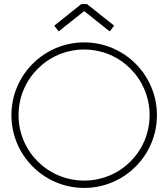

<svg xmlns="http://www.w3.org/2000/svg" viewBox="-20 -904 825 942"><path d="M395 -848 518 -750 540 -778 407 -884H379L246 -778L268 -750L391 -848ZM71 -339C71 -517 215 -661 393 -661C571 -661 714 -517 714 -339C714 -161 571 -18 393 -18C215 -18 71 -161 71 -339ZM393 -696C196 -696 36 -536 36 -339C36 -142 196 18 393 18C590 18 750 -142 750 -339C750 -536 590 -696 393 -696Z"/></svg>

Font: Rawengulk
Style: Regular
Weight: 400
Version: Version 0.9